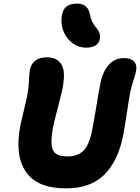

<svg xmlns="http://www.w3.org/2000/svg" viewBox="-20 -1080 779 1068"><path d="M458 -814.9Q418.5 -814.9 386.2 -837.9Q354 -860.8 337.2 -897Q320.3 -933.1 321.8 -973.1Q323.7 -1018.1 345 -1039.1Q366.2 -1060.1 409.2 -1060.1Q471.2 -1060.1 481.9 -993.2Q485.8 -971.7 496.6 -952.9Q507.3 -934.1 517.1 -923.3Q526.9 -912.6 533 -896.7Q539.1 -880.9 535.2 -862.8Q525.9 -814.9 458 -814.9ZM347.2 -32.2Q186 -32.2 123.3 -125.2Q60.5 -218.3 94.2 -387.2Q100.1 -414.6 112.3 -463.9Q124.5 -513.2 127.9 -530.8Q139.2 -585.4 140.9 -628.7Q142.6 -671.9 146 -689.9Q159.7 -761.2 242.2 -761.2Q268.6 -761.2 287.6 -752.4Q306.6 -743.7 320.3 -723.4Q334 -703.1 335.4 -670.2Q336.9 -637.2 328.1 -588.9Q321.8 -557.6 302 -482.4Q282.2 -407.2 275.9 -377Q268.1 -335.4 266.6 -306.4Q265.1 -277.3 269.8 -258.5Q274.4 -239.7 286.6 -229Q298.8 -218.3 315.4 -214.1Q332 -210 356.9 -210Q411.6 -210 443.8 -241.5Q476.1 -272.9 491.2 -350.1Q502.4 -404.3 515.6 -486.3Q528.8 -568.4 539.1 -619.1Q551.8 -682.6 585.2 -719.7Q618.7 -756.8 669.9 -756.8Q708 -756.8 725.6 -738Q743.2 -719.2 736.8 -683.1Q733.9 -669.4 722.4 -633.3Q710.9 -597.2 704.1 -564.9Q697.3 -529.3 685.3 -449Q673.3 -368.7 665 -326.2Q636.2 -182.6 559.3 -107.4Q482.4 -32.2 347.2 -32.2Z"/></svg>

Font: Shantell Sans Bouncy
Style: Italic
Weight: 800
Italic angle: -11.31°
Designer: Stephen Nixon, Anya Danilova, Shantell Martin
Foundry: Arrow Type
Version: Version 1.006;[9816181b4]